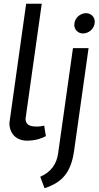

<svg xmlns="http://www.w3.org/2000/svg" viewBox="-20 -738 524 1021"><path d="M484 -622C484 -648 464 -668 437 -668C405 -667 376 -642 375 -606C375 -580 395 -560 422 -560C454 -561 483 -586 484 -622ZM289 78C281 135 251 177 194 202L217 263C307 233 357 184 374 64L451 -482H368ZM174 -65C127 -65 116 -83 116 -108L202 -718H119L30 -84C30 -28 66 10 124 10C171 10 206 -4 224 -14L215 -70C202 -67 193 -65 174 -65Z"/></svg>

Font: Cantarell
Style: Oblique
Weight: 400
Italic angle: -8°
Designer: Dave Crossland
Version: Version 0.024